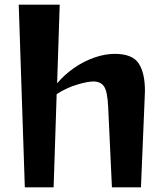

<svg xmlns="http://www.w3.org/2000/svg" viewBox="-20 -800 713 820"><path d="M458 0 442 -343Q439 -409 424.5 -430.5Q410 -452 379 -452Q354 -452 309 -438.5Q264 -425 222 -398L209 0H86L60 -780H235L224 -444Q255 -481 296 -509.5Q337 -538 382.5 -554Q428 -570 470 -570Q545 -570 572 -529.5Q599 -489 599 -412Q599 -405 598.5 -398.5Q598 -392 598 -384L582 0Z"/></svg>

Font: Reggae One
Style: Regular
Weight: 400
Designer: Fontworks Inc.
Foundry: Fontworks Inc.
Version: Version 1.100